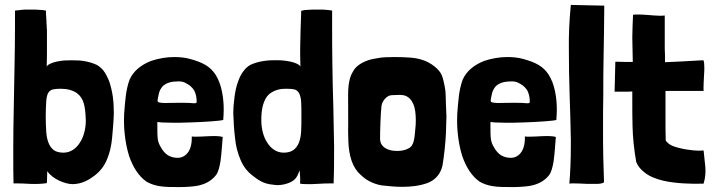

<svg xmlns="http://www.w3.org/2000/svg" viewBox="-20 -747 2896 781"><path d="M275 2C313 2 343 -16 365 -33C387 -50 404 -71 415 -98C426 -124 433 -153 436 -186C439 -219 442 -252 443 -285C443 -308 442 -331 439 -353C436 -375 431 -395 425 -414C418 -432 410 -448 400 -461C389 -474 377 -483 362 -488C344 -495 324 -499 303 -501C281 -502 260 -502 241 -501C222 -499 205 -496 192 -491C179 -486 171 -481 170 -475C171 -506 171 -532 171 -551V-598V-625C170 -631 170 -637 170 -643C169 -648 169 -655 169 -662L167 -692V-703C167 -704 163 -705 154 -706C145 -707 134 -707 121 -708H79L41 -704V-638C41 -583 40 -527 39 -472C38 -417 37 -362 36 -309C35 -255 34 -202 34 -151V-106C34 -70 34 -35 35 -1C56 -1 78 -1 103 1C128 2 150 1 170 -2C171 -3 171 -6 171 -9C171 -13 172 -29 172 -42V-51C196 -16 248 2 275 2ZM238 -126C221 -126 207 -130 198 -137C189 -144 182 -154 177 -167C172 -180 169 -195 168 -213C167 -230 166 -250 166 -271C166 -297 167 -318 168 -333C169 -348 171 -359 175 -367C179 -375 185 -380 194 -383C202 -385 213 -386 227 -386C254 -386 276 -380 293 -368C321 -347 327 -316 329 -257C329 -240 327 -224 323 -209C319 -193 313 -179 305 -167C297 -154 287 -144 276 -137C265 -130 252 -126 238 -126Z M710 14C736 14 762 12 781 9C813 3 839 -10 858 -34C867 -45 873 -66 877 -92C881 -120 883 -155 886 -190C873 -194 851 -194 828 -193C810 -192 792 -191 777 -191C770 -191 765 -191 760 -192C761 -162 755 -140 743 -125C733 -112 718 -105 703 -105C689 -105 675 -108 662 -116C651 -124 642 -134 635 -147C628 -158 624 -168 622 -180C620 -195 620 -211 620 -233V-251C630 -249 648 -248 671 -248C696 -247 726 -248 755 -249C814 -251 874 -255 888 -259C889 -272 890 -286 890 -300C890 -325 888 -350 883 -374C878 -400 869 -425 855 -446C834 -476 808 -492 754 -507C733 -513 710 -515 688 -515C657 -515 623 -509 594 -499C574 -491 556 -481 541 -468C527 -456 515 -441 507 -423C491 -379 489 -333 485 -284C484 -258 484 -231 487 -205C490 -173 496 -142 505 -113C520 -69 543 -31 576 -8C592 1 609 7 628 10C649 14 680 14 710 14ZM768 -327C759 -328 744 -329 717 -329C687 -329 666 -328 652 -328C641 -328 634 -329 629 -330C623 -331 621 -334 621 -338C621 -342 622 -346 623 -351C625 -362 627 -373 632 -382C635 -388 639 -394 645 -399C658 -410 677 -416 706 -416C721 -416 730 -413 741 -406C753 -400 763 -390 770 -379C777 -365 780 -350 780 -334C780 -328 779 -327 768 -327Z M1109 6C1126 6 1144 2 1160 -5C1173 -11 1184 -20 1190 -33L1199 -54L1201 -25V-9C1201 -6 1200 -1 1201 0C1211 2 1222 2 1233 2C1245 2 1257 2 1269 1C1294 -1 1316 -1 1337 -1C1339 -50 1339 -100 1339 -151C1338 -202 1337 -254 1336 -308C1334 -364 1333 -425 1332 -484C1331 -540 1331 -594 1331 -638V-704C1320 -706 1308 -707 1293 -708H1252C1239 -707 1228 -707 1219 -706L1205 -703V-692C1204 -679 1201 -570 1201 -551C1201 -532 1201 -506 1202 -475C1201 -481 1193 -486 1180 -491C1167 -496 1150 -499 1131 -501C1122 -502 1112 -502 1101 -502C1091 -502 1081 -502 1070 -501C1048 -499 1028 -495 1010 -488C995 -483 983 -474 973 -461C962 -448 954 -432 948 -414C941 -395 937 -375 934 -353C931 -331 929 -308 929 -285C930 -252 932 -219 936 -186C939 -153 947 -124 958 -98C969 -71 985 -50 1007 -33C1029 -16 1051 1 1089 4C1095 5 1102 6 1109 6ZM1134 -126C1120 -126 1107 -130 1096 -137C1085 -144 1075 -154 1067 -167C1059 -179 1053 -193 1049 -209C1045 -224 1043 -240 1043 -257C1043 -266 1043 -276 1044 -286C1047 -319 1057 -352 1080 -368C1102 -383 1123 -386 1145 -386C1159 -386 1170 -385 1179 -383C1187 -380 1193 -375 1197 -367C1201 -359 1204 -348 1205 -333C1206 -318 1206 -297 1206 -271C1206 -250 1206 -230 1205 -213C1204 -195 1201 -180 1196 -167C1191 -154 1183 -144 1174 -137C1164 -130 1151 -126 1134 -126Z M1616 13C1652 13 1688 9 1720 -3C1755 -17 1773 -43 1780 -74C1787 -116 1792 -165 1794 -206C1795 -231 1795 -253 1796 -272C1791 -378 1795 -360 1789 -395C1786 -412 1782 -428 1777 -441C1766 -468 1730 -492 1705 -501C1686 -508 1665 -512 1644 -513C1627 -514 1607 -515 1586 -515C1560 -515 1534 -514 1519 -511C1503 -508 1488 -506 1475 -501C1450 -492 1426 -477 1416 -456C1402 -435 1396 -403 1396 -361C1397 -231 1396 -222 1396 -212C1396 -199 1397 -186 1397 -173C1399 -115 1413 -66 1446 -37C1469 -14 1498 1 1532 7C1558 10 1587 13 1616 13ZM1595 -133C1555 -133 1526 -150 1526 -183C1526 -213 1528 -285 1532 -318C1536 -338 1554 -360 1575 -360C1586 -360 1596 -361 1605 -361C1618 -361 1629 -359 1638 -353C1652 -344 1661 -328 1666 -310C1671 -290 1672 -265 1671 -241C1666 -189 1667 -155 1641 -143C1629 -136 1612 -133 1595 -133Z M2065 14C2091 14 2117 12 2136 9C2168 3 2194 -10 2213 -34C2222 -45 2228 -66 2232 -92C2236 -120 2238 -155 2241 -190C2228 -194 2206 -194 2183 -193C2165 -192 2147 -191 2132 -191C2125 -191 2120 -191 2115 -192C2116 -162 2110 -140 2098 -125C2088 -112 2073 -105 2058 -105C2044 -105 2030 -108 2017 -116C2006 -124 1997 -134 1990 -147C1983 -158 1979 -168 1977 -180C1975 -195 1975 -211 1975 -233V-251C1985 -249 2003 -248 2026 -248C2051 -247 2081 -248 2110 -249C2169 -251 2229 -255 2243 -259C2244 -272 2245 -286 2245 -300C2245 -325 2243 -350 2238 -374C2233 -400 2224 -425 2210 -446C2189 -476 2163 -492 2109 -507C2088 -513 2065 -515 2043 -515C2012 -515 1978 -509 1949 -499C1929 -491 1911 -481 1896 -468C1882 -456 1870 -441 1862 -423C1846 -379 1844 -333 1840 -284C1839 -258 1839 -231 1842 -205C1845 -173 1851 -142 1860 -113C1875 -69 1898 -31 1931 -8C1947 1 1964 7 1983 10C2004 14 2035 14 2065 14ZM2123 -327C2114 -328 2099 -329 2072 -329C2042 -329 2021 -328 2007 -328C1996 -328 1989 -329 1984 -330C1978 -331 1976 -334 1976 -338C1976 -342 1977 -346 1978 -351C1980 -362 1982 -373 1987 -382C1990 -388 1994 -394 2000 -399C2013 -410 2032 -416 2061 -416C2076 -416 2085 -413 2096 -406C2108 -400 2118 -390 2125 -379C2132 -365 2135 -350 2135 -334C2135 -328 2134 -327 2123 -327Z M2369 1H2412C2425 0 2434 -2 2437 -6C2436 -33 2435 -65 2434 -104C2433 -142 2433 -183 2433 -227C2433 -271 2433 -317 2434 -364C2434 -411 2434 -457 2435 -501C2436 -545 2436 -586 2437 -625L2438 -724L2302 -727C2296 -666 2293 -606 2294 -545C2294 -484 2295 -424 2297 -363C2299 -302 2301 -242 2302 -181V-151C2302 -100 2300 -50 2296 0C2300 -1 2305 -1 2313 -1C2330 -1 2349 0 2369 1Z M2842 0C2849 -23 2851 -45 2849 -69C2846 -100 2846 -97 2842 -135C2837 -135 2831 -134 2824 -134C2797 -134 2748 -141 2717 -153C2704 -158 2695 -166 2688 -175C2687 -205 2687 -237 2687 -272V-377H2842C2841 -388 2843 -429 2844 -445C2845 -455 2845 -465 2845 -473C2845 -487 2844 -497 2841 -502C2807 -500 2774 -498 2751 -497C2728 -496 2706 -495 2685 -494V-523L2684 -550V-684C2677 -683 2670 -683 2663 -683C2647 -683 2633 -685 2616 -686C2604 -687 2589 -688 2576 -688C2569 -688 2561 -688 2555 -687C2554 -671 2552 -609 2552 -594C2552 -576 2554 -511 2554 -495C2534 -495 2517 -495 2483 -496L2480 -374H2519C2530 -374 2541 -374 2552 -375V-332C2552 -299 2552 -266 2553 -234C2554 -188 2559 -139 2568 -88C2575 -71 2586 -58 2600 -47C2620 -30 2648 -19 2678 -12C2725 -1 2792 2 2842 0Z"/></svg>

Font: Londrina Solid CC
Style: CC
Weight: 400
Designer: Marcelo Magalhaes
Foundry: Tipos Pereira
Version: Version 1.003;FEAKit 1.0